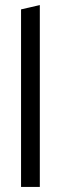

<svg xmlns="http://www.w3.org/2000/svg" viewBox="-20 -737 240 757"><path d="M63 0V-700L137 -717V0Z"/></svg>

Font: Red Hat Display VF
Style: Regular
Weight: 300
Designer: Pentagram, MCKL
Foundry: Pentagram, MCKL
Version: Version 1.023